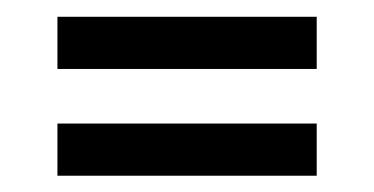

<svg xmlns="http://www.w3.org/2000/svg" viewBox="-20 -400 448 230"><path d="M48.8 -189.5V-252H359.4V-189.5ZM48.8 -317.4V-379.9H359.4V-317.4Z"/></svg>

Font: Post No Bills Colombo Medium
Style: Regular
Weight: 500
Designer: Kosala Senevirathne, Siva Puranthara, Lasantha Premarathna, Tharique Azeez
Foundry: Mooniak
Version: Version 1.220 ; ttfautohint (v1.6)